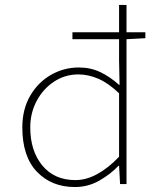

<svg xmlns="http://www.w3.org/2000/svg" viewBox="-20 -742 640 774"><path d="M282 12Q188 12 129 -49.5Q70 -111 70 -228Q70 -302 102 -356.5Q134 -411 186 -440.5Q238 -470 298 -470Q345 -470 384 -451.5Q423 -433 460 -400H462L460 -500V-722H490V0H464L460 -74H458Q426 -40 380.5 -14Q335 12 282 12ZM284 -16Q328 -16 372.5 -40.5Q417 -65 460 -110V-366Q417 -407 376.5 -424.5Q336 -442 296 -442Q242 -442 198 -413Q154 -384 128 -335.5Q102 -287 102 -228Q102 -134 150.5 -75Q199 -16 284 -16ZM272 -584V-612H566V-588L490 -584Z"/></svg>

Font: Source Code Pro ExtraLight
Style: Regular
Weight: 200
Monospace: yes
Designer: Paul D. Hunt, Teo Tuominen
Foundry: Adobe
Version: Version 1.026;hotconv 1.1.0;makeotfexe 2.6.0